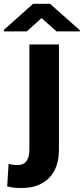

<svg xmlns="http://www.w3.org/2000/svg" viewBox="-81 -758 433 992"><path d="M70.8 -528.3H223.6V13.2Q223.6 110.4 172.1 161.9Q120.6 213.4 30.8 213.4Q10.7 213.4 -6.6 211.7Q-23.9 210 -43.9 205.1L-36.6 88.9Q-25.4 91.8 -14.4 93.3Q-3.4 94.7 11.2 94.7Q70.8 94.7 70.8 13.2ZM177.7 -738.3 331.5 -601.6V-595.7H210.9L133.8 -664.6L57.1 -595.7H-61V-603.5L89.8 -738.3Z"/></svg>

Font: Vazirmatn RD ExtraBold
Style: Regular
Weight: 800
Designer: Saber Rastikerdar
Foundry: Saber Rastikerdar
Version: Version 32.102